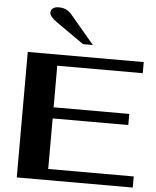

<svg xmlns="http://www.w3.org/2000/svg" viewBox="-62 -1014 869 1067"><g transform="rotate(5 372.5 -481.0)"><path d="M72 -700H719V-638H242V-406H664V-344H242V-62H719V0H72ZM220 -878Q178 -907 178 -930Q178 -944 190 -953Q202 -962 222 -962Q245 -962 262 -954.5Q279 -947 294 -930L429 -770H374Z"/></g></svg>

Font: Fahkwang
Style: Bold
Weight: 700
Designer: Suppakit Chalermlarp | Katatrad Co.,Ltd.
Foundry: Cadson Demak Co.,Ltd.
Version: Version 1.000; ttfautohint (v1.6)